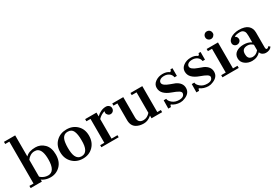

<svg xmlns="http://www.w3.org/2000/svg" viewBox="35 -1429 3213 2243"><g transform="rotate(-30 1641.0 -308.0)"><path d="M173.6 -338.9Q216.7 -384.7 305.6 -384.7Q375 -384.7 424.3 -335.4Q473.6 -286.1 473.6 -192.4Q473.6 -98.6 420.1 -45.1Q366.7 8.3 288.9 8.3Q238.9 8.3 197.2 -12.5Q184.7 -18.1 173.6 -27.8V0H22.2V-29.2H77.8V-594.4H22.2V-623.6H173.6ZM273.6 -25Q369.4 -25 369.4 -187.5Q369.4 -309.7 318.1 -340.3Q300 -351.4 271.5 -350.7Q243.1 -350 217.4 -334.7Q191.7 -319.4 173.6 -293.1V-66.7Q202.8 -37.5 247.2 -27.8Q261.1 -25 273.6 -25Z M530.6 -190.3Q530.6 -277.8 586.1 -331.2Q641.7 -384.7 725.7 -384.7Q809.7 -384.7 864.6 -331.2Q919.4 -277.8 919.4 -190.3Q919.4 -102.8 865.3 -47.2Q811.1 8.3 726.4 8.3Q641.7 8.3 586.1 -47.2Q530.6 -102.8 530.6 -190.3ZM725 -23.6Q820.8 -23.6 816.7 -190.3Q816.7 -268.1 797.2 -311.1Q777.8 -354.2 725 -354.2Q650 -354.2 637.5 -255.6Q633.3 -225 633.3 -190.3Q633.3 -111.1 651.4 -72.2Q673.6 -23.6 725 -23.6Z M1129.2 -327.8Q1188.9 -384.7 1256.9 -384.7Q1280.6 -384.7 1297.2 -370.1Q1313.9 -355.6 1313.9 -332.6Q1313.9 -309.7 1299.3 -295.1Q1284.7 -280.6 1263.9 -280.6Q1244.4 -280.6 1229.9 -295.1Q1215.3 -309.7 1215.3 -324.3Q1215.3 -338.9 1218.1 -347.2Q1163.9 -330.6 1129.2 -291.7V-27.8H1209.7V0H976.4V-27.8H1031.9V-350H976.4V-379.2H1129.2Z M1652.8 -36.1Q1602.8 8.3 1545.8 8.3Q1488.9 8.3 1448.6 -15.3Q1394.4 -47.2 1394.4 -123.6V-350H1341.7V-379.2H1490.3V-105.6Q1490.3 -27.8 1562.5 -27.8Q1612.5 -27.8 1652.8 -73.6V-350H1587.5V-379.2H1747.2V-29.2H1795.8V0H1652.8Z M2040.3 -23.6Q2109.7 -23.6 2115.3 -73.6Q2115.3 -91.7 2089.6 -107.6Q2063.9 -123.6 2005.6 -144.4Q1947.2 -165.3 1914.6 -197.9Q1881.9 -230.6 1881.9 -277.8Q1881.9 -325 1924.3 -354.9Q1966.7 -384.7 2021.5 -384.7Q2076.4 -384.7 2109.7 -358.3Q2129.2 -362.5 2129.2 -384.7H2156.9V-280.6H2125Q2119.4 -316.7 2091.7 -336.1Q2063.9 -355.6 2027.1 -355.6Q1990.3 -355.6 1970.8 -341Q1951.4 -326.4 1951.4 -306.2Q1951.4 -286.1 1973.6 -268.8Q1995.8 -251.4 2037.5 -236.8Q2079.2 -222.2 2102.8 -212.5Q2179.2 -175 2179.2 -105.6Q2179.2 -36.1 2101.4 -5.6Q2070.8 8.3 2038.9 8.3Q1973.6 6.9 1927.8 -27.8Q1916.7 -19.4 1915.3 0H1879.2L1880.6 -111.1H1915.3Q1915.3 -83.3 1950.7 -53.5Q1986.1 -23.6 2040.3 -23.6Z M2419.4 -23.6Q2488.9 -23.6 2494.4 -73.6Q2494.4 -91.7 2468.8 -107.6Q2443.1 -123.6 2384.7 -144.4Q2326.4 -165.3 2293.8 -197.9Q2261.1 -230.6 2261.1 -277.8Q2261.1 -325 2303.5 -354.9Q2345.8 -384.7 2400.7 -384.7Q2455.6 -384.7 2488.9 -358.3Q2508.3 -362.5 2508.3 -384.7H2536.1V-280.6H2504.2Q2498.6 -316.7 2470.8 -336.1Q2443.1 -355.6 2406.2 -355.6Q2369.4 -355.6 2350 -341Q2330.6 -326.4 2330.6 -306.2Q2330.6 -286.1 2352.8 -268.8Q2375 -251.4 2416.7 -236.8Q2458.3 -222.2 2481.9 -212.5Q2558.3 -175 2558.3 -105.6Q2558.3 -36.1 2480.6 -5.6Q2450 8.3 2418.1 8.3Q2352.8 6.9 2306.9 -27.8Q2295.8 -19.4 2294.4 0H2258.3L2259.7 -111.1H2294.4Q2294.4 -83.3 2329.9 -53.5Q2365.3 -23.6 2419.4 -23.6Z M2718.1 -556.9Q2752.8 -556.9 2766.7 -526.4Q2770.8 -516.7 2770.8 -500.7Q2770.8 -484.7 2755.6 -469.4Q2740.3 -454.2 2719.4 -454.2Q2698.6 -454.2 2683.3 -468.8Q2668.1 -483.3 2668.1 -504.9Q2668.1 -526.4 2682.6 -541.7Q2697.2 -556.9 2718.1 -556.9ZM2609.7 -29.2H2670.8V-350H2615.3V-379.2H2768.1V-29.2H2829.2V0H2609.7Z M2970.8 -336.1Q2997.2 -329.2 3001.4 -293.1Q3001.4 -272.2 2986.1 -258.3Q2970.8 -244.4 2950 -244.4Q2929.2 -244.4 2914.6 -258.3Q2900 -272.2 2900 -291.7Q2900 -311.1 2908.3 -323.6Q2929.2 -358.3 2983.3 -375Q3018.1 -384.7 3048.6 -384.7Q3131.9 -384.7 3171.5 -350.7Q3211.1 -316.7 3211.1 -256.9V-59.7Q3211.1 -27.8 3226.4 -28.5Q3241.7 -29.2 3255.6 -47.2L3275 -30.6Q3250 6.9 3193.1 6.9Q3172.2 6.9 3151.4 -5.6Q3130.6 -18.1 3123.6 -41.7Q3080.6 8.3 3008.3 8.3Q2954.2 8.3 2913.9 -22.2Q2873.6 -52.8 2873.6 -102.8Q2873.6 -152.8 2912.5 -180.6Q2951.4 -208.3 3013.2 -208.3Q3075 -208.3 3115.3 -179.2V-266.7Q3115.3 -311.1 3104.2 -327.8Q3086.1 -355.6 3051.4 -355.6Q2990.3 -355.6 2970.8 -336.1ZM3036.1 -29.2Q3083.3 -29.2 3118.1 -72.2V-145.8Q3086.1 -176.4 3047.9 -176.4Q3009.7 -176.4 2991 -159Q2972.2 -141.7 2972.2 -102.8Q2972.2 -44.4 3013.9 -33.3Q3025 -29.2 3036.1 -29.2Z"/></g></svg>

Font: Sree Krushnadevaraya
Style: Regular
Weight: 400
Designer: Purushoth Kumar Guthula
Foundry: Andhrapradesh Society for Knowledge Networks
Version: Version 1.0.5; ttfautohint (v1.2.42-39fb)